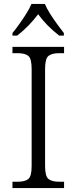

<svg xmlns="http://www.w3.org/2000/svg" viewBox="-20 -951 388 971"><path d="M43 0V-32H70Q106 -32 123 -45.5Q140 -59 140 -111V-603Q140 -655 123 -668.5Q106 -682 70 -682H43V-714H304V-682H278Q243 -682 225.5 -668.5Q208 -655 208 -603V-111Q208 -59 225.5 -45.5Q243 -32 278 -32H304V0ZM43 -784Q59 -803 77.5 -829Q96 -855 113 -882Q130 -909 139 -931H207Q216 -909 233 -882Q250 -855 269 -829Q288 -803 303 -784V-771H279Q246 -797 220.5 -823Q195 -849 173 -879Q150 -849 125 -823Q100 -797 67 -771H43Z"/></svg>

Font: Noto Serif Tamil Light
Style: Regular
Weight: 300
Designer: Indian Type Foundry, Tom Grace, and the Monotype Design Team
Foundry: Monotype Imaging Inc.
Version: Version 2.004; ttfautohint (v1.8.4.7-5d5b)